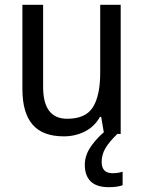

<svg xmlns="http://www.w3.org/2000/svg" viewBox="-20 -649 599 797"><path d="M481 -629V-93H412L400 -164H395Q372 -123 332 -103Q292 -83 245 -83Q157 -83 115 -132Q73 -181 73 -279V-629H159V-288Q159 -156 259 -156Q336 -156 366 -204.5Q396 -253 396 -348V-629ZM402 23Q402 70 447 70Q462 70 472 68Q482 66 489 64V120Q477 124 463.5 126Q450 128 432 128Q381 128 356.5 104Q332 80 332 35Q332 -6 359.5 -44Q387 -82 420 -107L467 -93Q433 -60 417.5 -33.5Q402 -7 402 23Z"/></svg>

Font: Noto Sans Kannada UI SemiCondensed
Style: Regular
Weight: 400
Width: 4
Designer: Jelle Bosma - Monotype Design Team
Foundry: Monotype Imaging Inc.
Version: Version 2.005; ttfautohint (v1.8.4.7-5d5b)